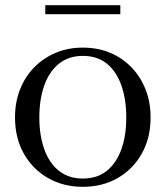

<svg xmlns="http://www.w3.org/2000/svg" viewBox="-20 -712 640 742"><path d="M562 -258Q562 -179 528 -118.5Q494 -58 435 -24Q376 10 300 10Q225 10 165.5 -24Q106 -58 72 -118.5Q38 -179 38 -258Q38 -317 57.5 -366.5Q77 -416 112.5 -452Q148 -488 195.5 -508Q243 -528 300 -528Q357 -528 404.5 -508.5Q452 -489 487.5 -452.5Q523 -416 542.5 -366.5Q562 -317 562 -258ZM132 -258Q132 -189 151 -135.5Q170 -82 207.5 -52Q245 -22 300 -22Q356 -22 393 -52Q430 -82 449 -135Q468 -188 468 -258Q468 -328 449 -382Q430 -436 393 -466Q356 -496 300 -496Q245 -496 207.5 -465.5Q170 -435 151 -381.5Q132 -328 132 -258ZM155 -692H445V-657H155Z"/></svg>

Font: Roboto Serif 144pt
Style: Regular
Weight: 400
Version: Version 1.008